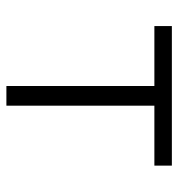

<svg xmlns="http://www.w3.org/2000/svg" viewBox="2 -572 570 615"><g transform="rotate(90 287.5 -265.0)"><path d="M256 0V-474H64V-530H511V-474H319V0Z"/></g></svg>

Font: Jozsika Light
Style: Regular
Weight: 300
Monospace: yes
Designer: Belleve Invis
Foundry: Belleve Invis
Version: 2.1.0